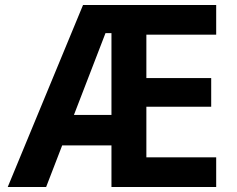

<svg xmlns="http://www.w3.org/2000/svg" viewBox="-20 -750 950 770"><path d="M11 0 313 -730H847V-611H567V-437H827V-322H567V-119H847V0H427V-617H403L165 0ZM166 -167V-289H504V-167Z"/></svg>

Font: M PLUS 2 Thin
Style: Bold
Weight: 700
Version: Version 1.001